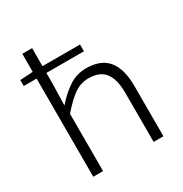

<svg xmlns="http://www.w3.org/2000/svg" viewBox="-169 -857 939 986"><g transform="rotate(-30 300.0 -364.5)"><path d="M101.1 0V-582H24.9V-617.2L101.1 -622.1V-729H159.2V-622.1H381.8V-582H159.2V-522L155.8 -391.1Q203.6 -444.8 248.3 -472.9Q293 -501 346.2 -501Q433.6 -501 475.3 -450.4Q517.1 -399.9 517.1 -296.9V0H459V-289.1Q459 -371.1 428.7 -410.6Q398.4 -450.2 332 -450.2Q286.6 -450.2 249 -424.8Q211.4 -399.4 159.2 -339.8V0Z"/></g></svg>

Font: Office Code Pro Light
Style: Regular
Weight: 300
Designer: Nathan Rutzky & Paul D. Hunt
Foundry: Adobe Systems Incorporated
Version: Version 1.004;PS 001.004;hotconv 1.0.70;makeotf.lib2.5.58329